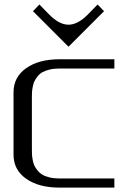

<svg xmlns="http://www.w3.org/2000/svg" viewBox="-20 -853 602 873"><path d="M291.5 -640.6 129.9 -802.2 159.2 -832.5 203.1 -787.6Q249 -740.7 291.5 -740.7Q333.5 -740.7 379.9 -787.6L423.8 -832.5L453.1 -802.2ZM500 -583.5V-541.5H250Q225.1 -541.5 205.1 -536.6Q185.1 -531.7 172.4 -524.4Q159.7 -517.1 150.4 -505.1Q141.1 -493.2 136.2 -482.7Q131.3 -472.2 128.7 -457.5Q126 -442.9 125.5 -433.3Q125 -423.8 125 -410.6V-172.9Q125 -159.7 125.5 -149.9Q126 -140.1 128.7 -125.5Q131.3 -110.8 136.2 -100.3Q141.1 -89.8 150.4 -78.1Q159.7 -66.4 172.4 -58.8Q185.1 -51.3 205.1 -46.4Q225.1 -41.5 250 -41.5H500V0H250Q156.2 0 98.9 -40.3Q41.5 -80.6 41.5 -149.9V-433.1Q41.5 -502.4 98.9 -543Q156.2 -583.5 250 -583.5Z"/></svg>

Font: Gputeks
Style: Regular
Weight: 500
Version: Version 0.9